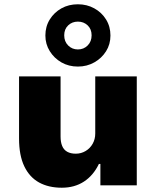

<svg xmlns="http://www.w3.org/2000/svg" viewBox="-20 -866 729 897"><path d="M269 11Q207 11 162.5 -13.5Q118 -38 93.5 -89Q69 -140 69 -219V-509H263V-228Q263 -202 270.5 -184Q278 -166 294 -157Q310 -148 334 -148Q359 -148 380 -160.5Q401 -173 413 -194.5Q425 -216 425 -242V-509H619V0H449V-100H442Q416 -46 372 -17.5Q328 11 269 11ZM344 -555Q301 -555 267 -574.5Q233 -594 212.5 -627Q192 -660 192 -700Q192 -742 212.5 -775Q233 -808 267 -827Q301 -846 344 -846Q386 -846 420.5 -827Q455 -808 475.5 -775Q496 -742 496 -700Q496 -659 475.5 -626.5Q455 -594 420.5 -574.5Q386 -555 344 -555ZM344 -635Q371 -635 389.5 -653.5Q408 -672 408 -701Q408 -730 389.5 -747.5Q371 -765 344 -765Q317 -765 298.5 -747.5Q280 -730 280 -701Q280 -672 298.5 -653.5Q317 -635 344 -635Z"/></svg>

Font: Nunito Sans 6pt Black
Style: Regular
Weight: 900
Version: Version 3.101;gftools[0.9.27]